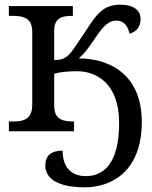

<svg xmlns="http://www.w3.org/2000/svg" viewBox="-20 -562 652 822"><path d="M343 240C455 240 587 174 587 -40C587 -253 437 -312 317 -312C338 -329 356 -352 387 -398C421 -449 445 -474 478 -474C511 -474 529 -448 534 -418C559 -423 582 -444 582 -481C582 -517 552 -542 496 -542C419 -542 392 -498 346 -428C312 -377 290 -342 273 -326C257 -311 241 -305 212 -305V-431C212 -486 246 -494 289 -494H292V-536H18V-494H36C80 -494 118 -485 118 -426V-114C118 -51 81 -42 36 -42H18V0H297V-42H294C250 -42 212 -50 212 -109V-246C242 -255 275 -257 311 -257C389 -257 490 -208 490 -36C490 144 419 192 348 192C284 192 248 153 248 83C198 83 174 105 174 147C174 193 213 240 343 240Z"/></svg>

Font: Noto Serif Thai
Style: Regular
Weight: 400
Designer: Monotype Design Team
Foundry: Monotype Imaging Inc.
Version: Version 1.901